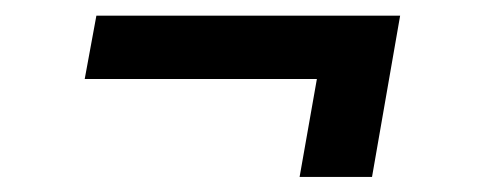

<svg xmlns="http://www.w3.org/2000/svg" viewBox="-20 -413 627 250"><path d="M464.4 -182.6 501 -392.6H105.5L90.3 -310.1H392.6L370.1 -182.6Z"/></svg>

Font: Roboto Mono SemiBold
Style: Italic
Weight: 600
Italic angle: -10°
Monospace: yes
Designer: Google
Version: Version 3.000